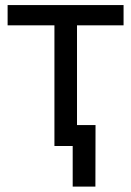

<svg xmlns="http://www.w3.org/2000/svg" viewBox="-20 -562 505 739"><path d="M189.5 0V-464.4H9.3V-542.5H455.6V-464.4H276.4V0ZM259.8 156.2V0H223.1V-80.6H347.7L347.2 156.2Z"/></svg>

Font: Inter 16pt
Style: Regular
Weight: 400
Version: Version 4.001;git-66647c0bb